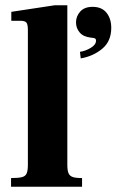

<svg xmlns="http://www.w3.org/2000/svg" viewBox="-20 -710 443 730"><path d="M22 0V-33Q50 -33 63.5 -36.5Q77 -40 81.5 -51Q86 -62 86 -83V-596Q86 -617 80.5 -624Q75 -631 57 -631H23V-665L188 -690H236V-83Q236 -62 240.5 -51.5Q245 -41 256.5 -37Q268 -33 292 -33V0ZM287 -488 284 -513Q305 -516 325 -528Q345 -540 345 -555Q345 -562 341 -564Q337 -566 325 -567Q297 -570 283 -586.5Q269 -603 269 -625Q269 -648 285 -666Q301 -684 332 -684Q367 -684 385 -661.5Q403 -639 403 -604Q403 -553 368.5 -524.5Q334 -496 287 -488Z"/></svg>

Font: Frank Ruhl Libre ExtraBold
Style: Regular
Weight: 800
Designer: Yanek Iontef
Foundry: Fontef
Version: Version 6.003;gftools[0.9.30]